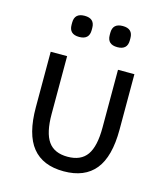

<svg xmlns="http://www.w3.org/2000/svg" viewBox="-110 -807 787 904"><g transform="rotate(15 284.0 -354.5)"><path d="M142 -664V-675Q142 -721 191 -721Q240 -721 240 -675V-664Q240 -618 191 -618Q142 -618 142 -664ZM328 -664V-675Q328 -721 377 -721Q426 -721 426 -675V-664Q426 -618 377 -618Q328 -618 328 -664ZM80 -246V-516H160V-234Q160 -143 189.5 -101Q219 -59 284 -59Q349 -59 378.5 -101Q408 -143 408 -234V-516H488V-246Q488 -114 437 -51Q386 12 284 12Q182 12 131 -51Q80 -114 80 -246Z"/></g></svg>

Font: Anuphan
Style: Regular
Weight: 400
Designer: Mike Abbink, Paul van der Laan, Pieter van Rosmalen, Mint Tantisuwanna
Foundry: Bold Monday; Cadson Demak
Version: Version 3.002;hotconv 1.0.109;makeotfexe 2.5.65596